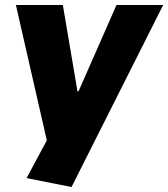

<svg xmlns="http://www.w3.org/2000/svg" viewBox="-20 -560 677 773"><path d="M87 157 204 -61 175 34 44 -540H233L292 -192H296L449 -540H637L268 193Z"/></svg>

Font: Pathway Extreme SemiCondensed ExtraBold
Style: Italic
Weight: 800
Width: 4
Italic angle: -8°
Version: Version 1.001;gftools[0.9.26]